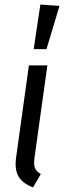

<svg xmlns="http://www.w3.org/2000/svg" viewBox="-20 -813 281 843"><path d="M157.2 -793 241.2 -787.1 184.1 -597.2H127.9ZM188 -525.9 131.8 -123Q127.4 -90.8 133.3 -75.4Q139.2 -60.1 159.2 -48.8L125 9.8Q78.1 -8.3 60.8 -39.1Q43.5 -69.8 50.8 -122.1L106.9 -525.9Z"/></svg>

Font: Fira Sans Compressed Book
Style: Italic
Weight: 350
Width: 3
Italic angle: -8°
Designer: Carrois Corporate & Edenspiekermann AG
Foundry: Carrois Corporate GbR & Edenspiekermann AG
Version: Version 4.203;PS 004.203;hotconv 1.0.88;makeotf.lib2.5.64775